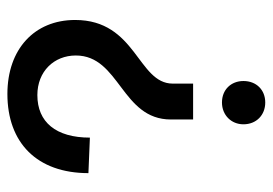

<svg xmlns="http://www.w3.org/2000/svg" viewBox="-129 -620 737 519"><g transform="rotate(-90 239.5 -360.5)"><path d="M176 -207H273V-262C273 -357 445 -360 445 -526C445 -636 366 -709 245 -709C113 -709 31 -629 31 -490L127 -486C127 -578 169 -628 242 -628C306 -628 349 -583 349 -524C349 -405 176 -401 176 -267ZM222 -12C256 -12 280 -36 280 -71C280 -104 257 -129 222 -129C188 -129 163 -104 163 -71C163 -36 188 -12 222 -12Z"/></g></svg>

Font: Arthouse Owned Medium
Style: Regular
Weight: 500
Designer: Jeremy Tribby
Foundry: Tribby Type
Version: Version 1.000;PS 001.000;hotconv 1.0.88;makeotf.lib2.5.64775